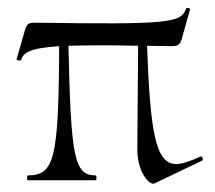

<svg xmlns="http://www.w3.org/2000/svg" viewBox="-20 -445 530 474"><path d="M439 -423C427 -389 399 -384 70 -389C54 -389 47 -389 42 -372L21 -299C20 -296 31 -294 32 -297C38 -314 50 -326 126 -331C125 -52 114 -12 49 -12C46 -12 46 0 49 0H216C219 0 219 -12 216 -12C163 -12 155 -57 149 -332C189 -333 244 -334 321 -332L319 -80C318 -17 351 13 361 8L478 -48C484 -50 479 -62 474 -58C449 -47 430 -40 415 -40C364 -40 351 -118 343 -332L401 -331C418 -331 424 -333 429 -350L449 -421C450 -426 440 -427 439 -423Z"/></svg>

Font: Cormorant Garamond
Style: Regular
Weight: 400
Designer: Christian Thalmann (Catharsis Fonts)
Foundry: Catharsis Fonts
Version: Version 4.002;Glyphs 3.4 (3410)